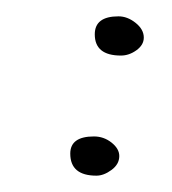

<svg xmlns="http://www.w3.org/2000/svg" viewBox="-20 -217 210 235"><path d="M128 -149Q96 -149 96 -175Q96 -197 125 -197Q136 -197 146 -189Q156 -181 156 -171Q156 -162 147 -155.5Q138 -149 128 -149ZM98 -2Q66 -2 66 -29Q66 -50 95 -50Q107 -50 116.5 -42.5Q126 -35 126 -26Q126 -16 116.5 -9Q107 -2 98 -2Z"/></svg>

Font: Qwigley
Style: Regular
Weight: 400
Designer: Robert E. Leuschke
Foundry: Robert E. Leuschke
Version: Version 1.010; ttfautohint (v1.8.3)